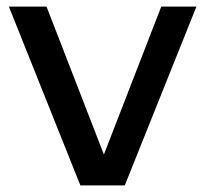

<svg xmlns="http://www.w3.org/2000/svg" viewBox="-20 -564 624 584"><path d="M224.5 0 7 -544H121.5L296 -94L470.5 -544H577.5L359.5 0Z"/></svg>

Font: Encode Sans SmExp Md
Style: Regular
Weight: 500
Width: 6
Designer: Multiple Designers
Foundry: Impallari Type
Version: Version 3.002; ttfautohint (v1.8.3) -l 8 -r 50 -G 200 -x 14 